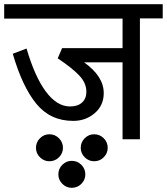

<svg xmlns="http://www.w3.org/2000/svg" viewBox="-40 -667 798 918"><path d="M738 -647V-579H629V-1H546V-369H362Q456 -302 456 -222Q456 -163 413 -126Q370 -89 310 -89Q201 -89 134 -170.5Q67 -252 21 -410L87 -435Q126 -301 179 -229.5Q232 -158 295 -158Q332 -158 352.5 -177Q373 -196 373 -228Q373 -270 339 -306Q305 -342 236 -388L257 -437H546V-578H-20V-647ZM261 40Q261 66 242 85Q223 104 196 104Q170 104 151 85Q132 66 132 40Q132 13 151 -6Q170 -25 196 -25Q223 -25 242 -6Q261 13 261 40ZM410 -25Q437 -25 456 -6Q475 13 475 40Q475 66 456 85Q437 104 410 104Q384 104 365 85Q346 66 346 40Q346 13 365 -6Q384 -25 410 -25ZM303 102Q330 102 349 121Q368 140 368 167Q368 193 349 212Q330 231 303 231Q277 231 258 212Q239 193 239 167Q239 140 258 121Q277 102 303 102Z"/></svg>

Font: Martel Sans
Style: Regular
Weight: 400
Designer: Dan Reynolds and Mathieu Réguer
Foundry: Dan Reynolds and Mathieu Réguer
Version: Version 1.001;PS 001.001;hotconv 1.0.70;makeotf.lib2.5.58329